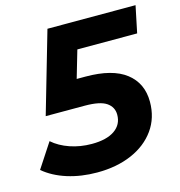

<svg xmlns="http://www.w3.org/2000/svg" viewBox="-127 -794 845 901"><g transform="rotate(-15 295.5 -344.0)"><path d="M236 12Q158 12 91.5 -9Q25 -30 -21 -69L57 -188Q91 -158 140.5 -141Q190 -124 246 -124Q318 -124 357 -151Q396 -178 396 -226Q396 -263 365 -284.5Q334 -306 260 -306H70L184 -700H612L585 -570H216L316 -644L234 -363L164 -437H298Q429 -437 494.5 -386Q560 -335 560 -245Q560 -167 518.5 -109Q477 -51 404 -19.5Q331 12 236 12Z"/></g></svg>

Font: Montserrat Thin
Style: Bold Italic
Weight: 700
Italic angle: -11.3°
Version: Version 9.000